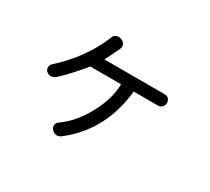

<svg xmlns="http://www.w3.org/2000/svg" viewBox="-137 -945 1274 1167"><g transform="rotate(30 500.0 -361.5)"><path d="M437.5 -656.2Q446.3 -676.8 436.5 -692.4Q428.7 -706.1 411.1 -711.9Q393.6 -717.8 377.9 -711.9Q360.4 -705.1 355.5 -687.5Q317.4 -593.8 255.9 -510.7Q201.2 -435.5 129.9 -372.1Q113.3 -358.4 113.3 -339.8Q113.3 -323.2 126 -312.5Q138.7 -300.8 156.2 -301.8Q175.8 -302.7 193.4 -319.3Q230.5 -353.5 268.6 -396.5Q302.7 -433.6 334 -472.7H549.8Q549.8 -377.9 493.2 -267.6Q432.6 -149.4 342.8 -85Q322.3 -72.3 321.3 -53.7Q319.3 -38.1 332 -25.4Q343.8 -11.7 360.4 -8.8Q378.9 -5.9 394.5 -17.6Q508.8 -105.5 570.3 -228.5Q624 -335.9 638.7 -472.7H808.6Q827.1 -472.7 837.9 -485.4Q848.6 -497.1 848.6 -512.7Q848.6 -529.3 838.9 -541Q828.1 -552.7 809.6 -552.7H386.7L390.6 -561.5Q402.3 -583 409.2 -597.7Q420.9 -621.1 437.5 -656.2Z"/></g></svg>

Font: Gungsuh
Style: Regular
Weight: 400
Version: Version 2.21